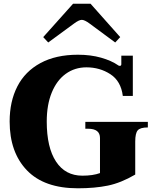

<svg xmlns="http://www.w3.org/2000/svg" viewBox="-20 -1005 823 1035"><path d="M213 -805 374 -985H468L628 -805L601 -776L463 -878Q436 -898 421 -898Q406 -898 379 -878L240 -776ZM32 -350Q32 -458 73.5 -539Q115 -620 198 -665Q281 -710 400 -710Q469 -710 525 -694Q581 -678 617 -653Q620 -650 626 -650Q634 -650 634 -659V-705H696V-488H642Q632 -568 575 -605Q518 -642 446 -642Q383 -642 334.5 -607Q286 -572 259 -506Q232 -440 232 -350Q232 -210 282 -134Q332 -58 424 -58Q481 -58 519 -72V-261Q519 -311 455 -311H440V-348H777V-318Q736 -318 722.5 -302.5Q709 -287 709 -242V-64Q632 -19 561.5 -4.5Q491 10 400 10Q218 10 125 -87Q32 -184 32 -350Z"/></svg>

Font: Taviraj ExtraBold
Style: Regular
Weight: 800
Designer: Katatrad Team
Foundry: CadsonDemak
Version: Version 1.001